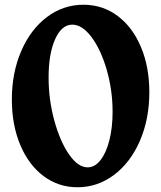

<svg xmlns="http://www.w3.org/2000/svg" viewBox="-20 -785 680 810"><path d="M30 -365Q30 -478 69.5 -569.5Q109 -661 178 -713Q247 -765 332 -765Q413 -765 476 -718Q539 -671 574.5 -587Q610 -503 610 -396Q610 -283 570.5 -191.5Q531 -100 461.5 -47.5Q392 5 307 5Q227 5 164 -42Q101 -89 65.5 -173.5Q30 -258 30 -365ZM455 -313Q455 -404 430.5 -489.5Q406 -575 366.5 -628Q327 -681 285 -681Q240 -681 212.5 -619.5Q185 -558 185 -458Q185 -365 209 -277Q233 -189 271 -134Q309 -79 350 -79Q380 -79 404 -109.5Q428 -140 441.5 -193.5Q455 -247 455 -313Z"/></svg>

Font: Otomanopee One
Style: Regular
Weight: 400
Designer: Das Ende der Wildnis
Foundry: Gutenberg Labo
Version: Version 3.005